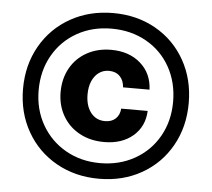

<svg xmlns="http://www.w3.org/2000/svg" viewBox="-52 -772 932 845"><g transform="rotate(5 414.0 -350.0)"><path d="M214 -349.7Q214 -409 240 -455.5Q266 -502 313 -528Q360 -554 419.9 -554Q499 -554 549.5 -510Q600 -466 603 -394H486Q484 -425 466 -443Q448 -461 418 -461Q393 -461 373.7 -447Q354.4 -432.9 343.7 -408Q333 -383 333 -350Q333 -300 356.5 -269.5Q380 -239 420 -239Q449 -239 466.5 -255.5Q484 -272 486 -300H603Q600 -231 551 -189Q502 -147 423.5 -147Q362 -147 314.5 -173Q267 -199 240.5 -245.2Q214 -291.4 214 -349.7ZM48 -350Q48 -455 95.5 -538.5Q143 -622 226.5 -669Q310 -716 415 -716Q520 -716 603 -669Q686 -622 733 -538.5Q780 -455 780 -350Q780 -245 733 -161.5Q686 -78 603 -31Q520 16 415 16Q310 16 226.5 -31Q143 -78 95.5 -161.5Q48 -245 48 -350ZM711 -349.7Q711 -435.4 673 -503.2Q635 -571 567.2 -609Q499.4 -647 413.7 -647Q329 -647 261.5 -609Q194 -571 155.5 -503.2Q117 -435.4 117 -349.7Q117 -265 155.5 -197.5Q194 -130 261.5 -91.5Q329 -53 413.7 -53Q499.4 -53 567.2 -91.5Q635 -130 673 -197.5Q711 -265 711 -349.7Z"/></g></svg>

Font: Uncut Sans Variable
Style: Regular
Weight: 400
Designer: Kasper Nordkvist
Foundry: UNCUT.wtf
Version: Version 1.303;Glyphs 3.1.2 (3151)